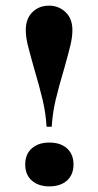

<svg xmlns="http://www.w3.org/2000/svg" viewBox="-20 -642 346 676"><path d="M234.9 -536.1Q234.9 -512.2 228.5 -485.1Q222.2 -458 206.1 -400.9Q187 -336.9 176 -290.5Q165 -244.1 162.1 -195.8H144Q141.1 -244.1 130.1 -290.5Q119.1 -336.9 100.1 -400.9Q84 -458 77.4 -485.1Q70.8 -512.2 70.8 -536.1Q70.8 -576.2 94 -599.1Q117.2 -622.1 152.8 -622.1Q187 -622.1 210.9 -599.1Q234.9 -576.2 234.9 -536.1ZM238.8 -63Q238.8 -26.9 215.8 -6.3Q192.9 14.2 153.8 14.2Q115.2 14.2 92 -6.3Q68.8 -26.9 68.8 -63Q68.8 -99.1 92 -119.6Q115.2 -140.1 153.8 -140.1Q192.9 -140.1 215.8 -119.6Q238.8 -99.1 238.8 -63Z"/></svg>

Font: Neothic
Style: Regular
Weight: 400
Designer: Vasily Draigo aka Daymarius
Foundry: Vasily Draigo aka Daymarius
Version: Version 1.00 May 8, 2019, initial release